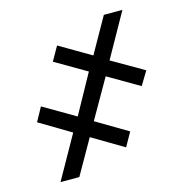

<svg xmlns="http://www.w3.org/2000/svg" viewBox="-99 -746 798 837"><g transform="rotate(-15 300.0 -327.5)"><path d="M381.8 -394.5 281.2 -218.8 422.9 -134.8 387.7 -72.3 246.1 -156.2 157.2 0H72.3L181.6 -194.3L41 -278.3L75.2 -340.8L218.8 -256.8L316.4 -433.6L175.8 -515.6L211.9 -579.1L353.5 -496.1L443.4 -655.3H527.3L416 -457L559.6 -374L522.5 -312.5Z"/></g></svg>

Font: Inter Display
Style: Regular
Weight: 400
Designer: Rasmus Andersson
Foundry: rsms
Version: Version 4.001;git-9221beed3